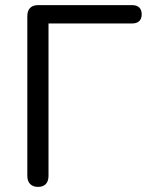

<svg xmlns="http://www.w3.org/2000/svg" viewBox="-20 -725 582 752"><path d="M129 7C156 7 170 -9 170 -36V-633H497C522 -633 535 -646 535 -669C535 -692 522 -705 497 -705H130C102 -705 87 -690 87 -662V-36C87 -9 102 7 129 7Z"/></svg>

Font: SN Pro Book
Style: Regular
Weight: 350
Designer: Tobias Whetton
Foundry: Supernotes
Version: Version 1.003;Glyphs 3.3 (3324)